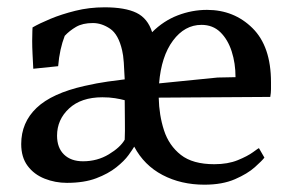

<svg xmlns="http://www.w3.org/2000/svg" viewBox="-20 -490 808 525"><path d="M163 10Q131 10 102 -1.5Q73 -13 55.5 -36.5Q38 -60 38 -96Q38 -155 80 -195Q122 -235 211 -255Q246 -263 275 -267Q304 -271 321 -273Q320 -298 318.5 -319Q317 -340 314 -352Q304 -396 281 -411.5Q258 -427 234 -427Q206 -427 188 -416.5Q170 -406 157 -392Q150 -374 145.5 -353.5Q141 -333 139 -309L71 -302Q70 -322 69 -342Q68 -362 68 -378Q68 -395 68.5 -405Q69 -415 69 -415Q88 -426 118 -438.5Q148 -451 186 -460.5Q224 -470 266 -470Q322 -470 353 -455Q384 -440 396 -402Q427 -433 466 -448Q505 -463 546 -463Q620 -463 670.5 -413Q721 -363 721 -265Q721 -256 721 -246Q721 -236 719 -225L414 -223Q415 -175 428.5 -133.5Q442 -92 474.5 -66.5Q507 -41 566 -41Q603 -41 630 -52Q657 -63 672 -74Q687 -85 688 -85L703 -59Q697 -51 677 -33Q657 -15 622.5 0Q588 15 539 15Q475 15 424.5 -11.5Q374 -38 347 -89Q343 -82 331.5 -66Q320 -50 298 -32.5Q276 -15 243 -2.5Q210 10 163 10ZM531 -422Q485 -422 453 -379Q421 -336 415 -262L575 -278L624 -279Q624 -317 613.5 -349.5Q603 -382 582.5 -402Q562 -422 531 -422ZM136 -119Q136 -86 155 -67.5Q174 -49 207 -49Q246 -49 277.5 -68Q309 -87 321 -108Q322 -131 321.5 -159Q321 -187 321 -216Q310 -219 294.5 -221.5Q279 -224 260 -224Q202 -224 169 -193.5Q136 -163 136 -119Z"/></svg>

Font: Maname
Style: Regular
Weight: 400
Designer: Pathum Egodawatta
Foundry: mooniak
Version: Version 1.000; ttfautohint (v1.8.4.7-5d5b)